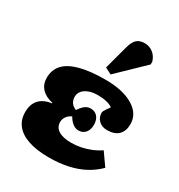

<svg xmlns="http://www.w3.org/2000/svg" viewBox="-198 -972 1039 1117"><g transform="rotate(30 321.5 -413.5)"><path d="M295 14Q215 14 159 -4.5Q103 -23 74 -59Q45 -95 45 -146Q45 -199 73 -230Q101 -261 155 -268V-272Q107 -282 80.5 -310.5Q54 -339 54 -381Q54 -436 87 -471.5Q120 -507 187 -525Q254 -543 356 -543Q473 -543 542 -502Q611 -461 611 -391Q611 -344 585 -318.5Q559 -293 509 -293Q475 -293 453.5 -313.5Q432 -334 432 -365Q432 -370 435 -376.5Q438 -383 445 -393.5Q452 -404 463 -419Q447 -431 421 -437Q395 -443 361 -443Q312 -443 281 -422Q250 -401 250 -367Q250 -345 261.5 -328.5Q273 -312 295 -304Q312 -330 329 -342.5Q346 -355 366 -355Q395 -355 412 -335Q429 -315 429 -281Q429 -248 412 -228Q395 -208 366 -208Q346 -208 327.5 -222Q309 -236 295 -261Q274 -252 262 -235Q250 -218 250 -198Q250 -163 280 -144Q310 -125 365 -125Q398 -125 430 -131.5Q462 -138 493 -150.5Q524 -163 552 -182L611 -98Q574 -61 527 -36Q480 -11 422 1.5Q364 14 295 14ZM366 -584 323 -606 365 -762Q376 -805 395 -823Q414 -841 448 -841Q480 -841 504.5 -822Q529 -803 539 -770V-751Z"/></g></svg>

Font: Literata Variable Black
Style: Regular
Weight: 900
Designer: Latin by Veronika Burian and Jose Scaglione. Greek by Irene Vlachou. Cyrillic by Vera Evstafieva.
Foundry: TypeTogether
Version: Version 3.021